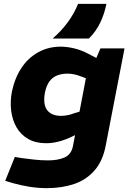

<svg xmlns="http://www.w3.org/2000/svg" viewBox="-20 -767 675 996"><path d="M223 209Q179 209 134 202Q89 195 47 183L7 171L57 47L92 53Q123 57 158 61Q193 65 230 65Q280 65 314.5 50Q349 35 358 -7L432 -395L461 -423L501 -516H626L529 -15Q514 67 471 116.5Q428 166 364.5 187.5Q301 209 223 209ZM220 -24Q165 -24 126.5 -46Q88 -68 66 -106Q44 -144 38 -192.5Q32 -241 42 -293Q57 -363 91.5 -415Q126 -467 178.5 -496Q231 -525 295 -525Q327 -525 365 -516Q403 -507 440 -487L492 -460L442 -355L399 -371Q381 -378 364 -381.5Q347 -385 330 -385Q300 -385 276 -375.5Q252 -366 236 -344Q220 -322 213 -286Q206 -249 212.5 -222Q219 -195 240.5 -180.5Q262 -166 296 -166Q311 -166 328.5 -169Q346 -172 363 -179L393 -188L419 -90L359 -61Q323 -43 287.5 -33.5Q252 -24 220 -24ZM253 -567Q298 -606 331.5 -651.5Q365 -697 385 -747H532Q522 -696 500.5 -650.5Q479 -605 441 -567Z"/></svg>

Font: REM
Style: Bold Italic
Weight: 700
Italic angle: -11°
Designer: Octavio Pardo
Foundry: Ashler Design
Version: Version 1.005;gftools[0.9.28]